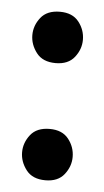

<svg xmlns="http://www.w3.org/2000/svg" viewBox="-40 -450 266 491"><g transform="rotate(5 93.0 -204.5)"><path d="M94.7 11.7Q61.5 11.7 45.4 -9.3Q29.3 -30.3 29.3 -54.7Q29.3 -79.1 45.4 -99.6Q61.5 -120.1 94.7 -120.1Q127 -120.1 143.1 -99.6Q159.2 -79.1 159.2 -53.7Q159.2 -29.3 143.1 -8.8Q127 11.7 94.7 11.7ZM94.7 -289.1Q61.5 -289.1 45.4 -310.1Q29.3 -331.1 29.3 -355.5Q29.3 -379.9 45.4 -400.4Q61.5 -420.9 94.7 -420.9Q127 -420.9 143.1 -400.4Q159.2 -379.9 159.2 -354.5Q159.2 -330.1 143.1 -309.6Q127 -289.1 94.7 -289.1Z"/></g></svg>

Font: Crimson Text SemiBold
Style: Regular
Weight: 600
Designer: Sebastian Kosch
Foundry: Sebastian Kosch
Version: Version 1.100; ttfautohint (v1.8.4)